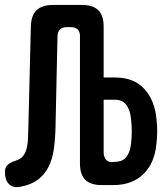

<svg xmlns="http://www.w3.org/2000/svg" viewBox="-50 -750 670 778"><path d="M183 -604 175 -237Q174 -189 168.5 -148Q163 -107 147.5 -75.5Q132 -44 105 -23Q78 -2 36 6Q5 13 -12.5 -3Q-30 -19 -30 -54Q-30 -72 -19 -82Q-8 -92 14 -99Q35 -106 44.5 -119Q54 -132 58.5 -150.5Q63 -169 63.5 -191.5Q64 -214 65 -237L75 -642Q76 -687 98 -708.5Q120 -730 165 -730H282Q327 -730 348.5 -708.5Q370 -687 370 -642V-436H417Q492 -436 534.5 -390Q577 -344 584 -268Q587 -243 587 -218Q587 -193 584 -168Q577 -90 531.5 -45Q486 0 408 0H363Q317 0 295.5 -21.5Q274 -43 274 -88V-604Q274 -622 264.5 -631Q255 -640 237 -640H221Q202 -640 193 -631Q184 -622 183 -604ZM370 -134Q370 -112 381.5 -101Q393 -90 412 -94L426 -95Q452 -98 465 -118Q478 -138 481 -168Q484 -193 484 -218Q484 -243 481 -267Q478 -302 462.5 -324Q447 -346 415 -346H370Z"/></svg>

Font: Maple Mono NL SemiBold
Style: Regular
Weight: 600
Monospace: yes
Designer: subframe7536
Version: Version 7.000